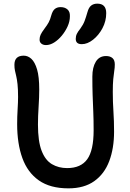

<svg xmlns="http://www.w3.org/2000/svg" viewBox="-20 -1019 713 1052"><path d="M355 13Q255 13 193 -30.5Q131 -74 102.5 -153Q74 -232 74 -339Q74 -380 76.5 -420Q79 -460 79 -488Q79 -531 76 -558Q73 -585 69 -601.5Q65 -618 62 -632Q59 -646 59 -664Q59 -714 110 -714Q133 -714 152 -696.5Q171 -679 183 -639Q195 -599 195 -528Q195 -487 191.5 -434Q188 -381 188 -336Q188 -245 208 -193Q228 -141 264.5 -119.5Q301 -98 348 -98Q423 -98 458 -146.5Q493 -195 493 -305Q493 -364 491 -409Q489 -454 487.5 -498.5Q486 -543 486 -599Q486 -650 505 -681Q524 -712 561 -712Q583 -712 596 -701Q609 -690 609 -666Q609 -648 606 -630Q603 -612 600.5 -585Q598 -558 598 -515Q598 -461 601.5 -408.5Q605 -356 605 -298Q605 -206 578.5 -136Q552 -66 496.5 -26.5Q441 13 355 13ZM428 -777Q395 -777 395 -806Q395 -821 401 -833.5Q407 -846 420 -862Q436 -884 443.5 -904Q451 -924 459 -952Q466 -978 479.5 -988.5Q493 -999 513 -999Q562 -999 562 -947Q562 -903 541.5 -864.5Q521 -826 490 -801.5Q459 -777 428 -777ZM232 -772Q216 -772 206 -780.5Q196 -789 197 -804Q197 -816 202.5 -828.5Q208 -841 223 -861Q239 -882 247 -897Q255 -912 261 -935Q268 -960 280.5 -970Q293 -980 312 -980Q335 -980 349.5 -967.5Q364 -955 363 -930Q363 -902 350.5 -874.5Q338 -847 318.5 -823.5Q299 -800 276.5 -786Q254 -772 232 -772Z"/></svg>

Font: Shantell Sans Normal
Style: Regular
Weight: 500
Designer: Stephen Nixon, Anya Danilova, Shantell Martin
Foundry: Arrow Type
Version: Version 1.009;[a7da0bfa3]